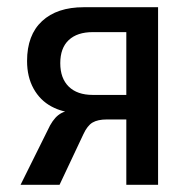

<svg xmlns="http://www.w3.org/2000/svg" viewBox="-20 -512 529 532"><path d="M37 0 112 -151Q125 -180 141.5 -193Q158 -206 182 -206H195L193 -199Q154 -200 122.5 -217Q91 -234 73 -266.5Q55 -299 55 -343Q55 -415 96.5 -453.5Q138 -492 212 -492H418V0H330V-181H276Q251 -181 236.5 -172.5Q222 -164 211 -140L145 0ZM237 -249H330V-423H237Q194 -423 170.5 -401Q147 -379 147 -337Q147 -295 170.5 -272Q194 -249 237 -249Z"/></svg>

Font: Nunito Sans 10pt Condensed SemiBold
Style: Regular
Weight: 600
Width: 3
Designer: Vernon Adams
Foundry: Vernon Adams
Version: Version 3.101;gftools[0.9.27]